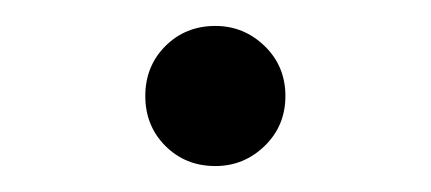

<svg xmlns="http://www.w3.org/2000/svg" viewBox="-20 -324 332 148"><path d="M146 -196Q123 -196 107.5 -211.5Q92 -227 92 -250Q92 -273 107.5 -288.5Q123 -304 146 -304Q168 -304 184 -288.5Q200 -273 200 -250Q200 -227 184 -211.5Q168 -196 146 -196Z"/></svg>

Font: Epunda Sans
Style: Regular
Weight: 400
Designer: Simon Atzbach
Foundry: typofactur
Version: Version 2.204; ttfautohint (v1.8.4.7-5d5b)